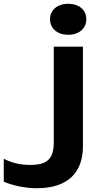

<svg xmlns="http://www.w3.org/2000/svg" viewBox="-161 -821 479 1021"><path d="M280 -573H125V-66C125 25 90 56 -1 56C-58 56 -101 44 -141 23V145C-103 162 -34 180 34 180C207 180 280 90 280 -44ZM202 -636C259 -636 298 -669 298 -719C298 -768 259 -801 202 -801C145 -801 105 -768 105 -719C105 -669 145 -636 202 -636Z"/></svg>

Font: Bounded Med
Style: Regular
Weight: 500
Designer: Vlad Churkin
Version: Version 3.0